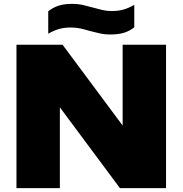

<svg xmlns="http://www.w3.org/2000/svg" viewBox="-20 -971 942 991"><path d="M65 0V-740H303L613 -323V-740H837V0H599L289 -417V0ZM550 -793Q519.5 -793 493.5 -799Q467.5 -805 442.5 -811.5Q419.5 -818.5 396 -823.8Q372.5 -829 346 -829Q311 -829 284.2 -821.2Q257.5 -813.5 229 -797V-913Q254 -932.5 282.8 -941.8Q311.5 -951 352 -951Q383 -951 409 -945Q435 -939 459.5 -932Q483 -925.5 506.5 -919.8Q530 -914 556 -914Q591.5 -914 618 -921.8Q644.5 -929.5 673 -946V-830Q648.5 -810.5 619.5 -801.8Q590.5 -793 550 -793Z"/></svg>

Font: Encode Sans Expanded Expanded Black
Style: Regular
Weight: 900
Width: 7
Designer: Multiple Designers
Foundry: Impallari Type
Version: Version 3.000; ttfautohint (v1.8.3) -l 8 -r 50 -G 200 -x 14 